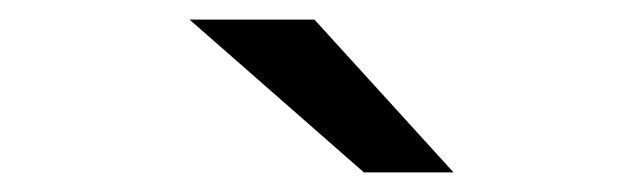

<svg xmlns="http://www.w3.org/2000/svg" viewBox="-20 -752 656 196"><path d="M351.5 -576 173.5 -732H301L443 -576Z"/></svg>

Font: Overpass Mono Light Medium
Style: Regular
Weight: 500
Monospace: yes
Version: Version 4.000